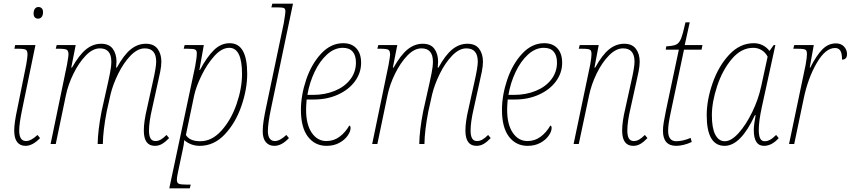

<svg xmlns="http://www.w3.org/2000/svg" viewBox="-20 -780 4608 1040"><path d="M162 -707Q162 -723 169 -732.5Q176 -742 188 -742Q199 -742 206 -735Q213 -728 213 -714Q213 -697 205.5 -688Q198 -679 187 -679Q175 -679 168.5 -686Q162 -693 162 -707ZM57 -73Q57 -114 74 -192L122 -430Q129 -470 129 -484Q129 -505 120 -510.5Q111 -516 78 -516H58L62 -536H172L101 -192Q84 -111 84 -73Q84 -16 121 -16Q148 -16 183 -49L197 -32Q157 10 118 10Q89 10 73 -10.5Q57 -31 57 -73Z M759 -73Q759 -121 776 -192L808 -337Q826 -416 826 -446Q826 -518 764 -518Q725 -518 687 -478.5Q649 -439 620.5 -381Q592 -323 579 -270L558 -176Q538 -72 537 0H509Q510 -72 530 -176L566 -337Q568 -345 575.5 -382.5Q583 -420 583 -446Q583 -518 521 -518Q482 -518 444.5 -479Q407 -440 378 -381Q349 -322 337 -264L282 0H254L343 -430Q351 -475 351 -484Q351 -505 341.5 -510.5Q332 -516 298 -516H282L287 -536H390L366 -414H370Q409 -483 446.5 -513Q484 -543 528 -543Q571 -543 591 -515.5Q611 -488 611 -446Q611 -436 609 -414H613Q651 -483 688.5 -513Q726 -543 770 -543Q813 -543 833.5 -515.5Q854 -488 854 -446Q854 -423 848 -392.5Q842 -362 836 -337L804 -192Q787 -119 787 -73Q787 -44 795.5 -30Q804 -16 822 -16Q837 -16 851 -24Q865 -32 882 -49L896 -32Q876 -11 858 -0.5Q840 10 819 10Q759 10 759 -73Z M1037 -420Q1046 -467 1046 -492Q1046 -507 1037 -511.5Q1028 -516 995 -516H975L980 -536H1084L1060 -401H1063Q1101 -472 1139 -509Q1177 -546 1224 -546Q1272 -546 1295.5 -504.5Q1319 -463 1319 -380Q1319 -297 1287.5 -205.5Q1256 -114 1197.5 -52Q1139 10 1062 10Q1014 10 978 -21Q976 5 970 30L948 134Q947 139 942.5 160.5Q938 182 938 194Q938 210 948 215Q958 220 992 220H1013L1008 240H897ZM1291 -379Q1291 -521 1222 -521Q1181 -521 1141 -476.5Q1101 -432 1071.5 -371Q1042 -310 1032 -264L987 -49Q1007 -15 1065 -15Q1128 -15 1180 -73Q1232 -131 1261.5 -216.5Q1291 -302 1291 -379Z M1403 -69Q1403 -95 1408 -127Q1413 -159 1420 -192L1517 -654Q1526 -708 1526 -717Q1526 -732 1518.5 -736Q1511 -740 1483 -740H1450L1455 -760H1567L1448 -192Q1431 -111 1431 -70Q1431 -43 1441 -29.5Q1451 -16 1469 -16Q1496 -16 1531 -49L1545 -32Q1506 10 1466 10Q1437 10 1420 -10Q1403 -30 1403 -69Z M1610 -185Q1610 -264 1638.5 -348.5Q1667 -433 1719.5 -489.5Q1772 -546 1839 -546Q1885 -546 1910.5 -518Q1936 -490 1936 -440Q1936 -385 1902.5 -339.5Q1869 -294 1810.5 -267.5Q1752 -241 1681 -241H1641Q1638 -205 1638 -185Q1638 -106 1668.5 -61Q1699 -16 1748 -16Q1788 -16 1819.5 -39.5Q1851 -63 1872 -100Q1879 -98 1879 -87Q1879 -68 1863 -45Q1847 -22 1817.5 -6Q1788 10 1749 10Q1686 10 1648 -39.5Q1610 -89 1610 -185ZM1675 -266Q1740 -266 1793.5 -288Q1847 -310 1877.5 -350Q1908 -390 1908 -441Q1908 -480 1890 -500.5Q1872 -521 1837 -521Q1791 -521 1751 -484.5Q1711 -448 1683.5 -389.5Q1656 -331 1645 -266Z M2501 -73Q2501 -121 2518 -192L2550 -337Q2568 -416 2568 -446Q2568 -518 2506 -518Q2467 -518 2429 -478.5Q2391 -439 2362.5 -381Q2334 -323 2321 -270L2300 -176Q2280 -72 2279 0H2251Q2252 -72 2272 -176L2308 -337Q2310 -345 2317.5 -382.5Q2325 -420 2325 -446Q2325 -518 2263 -518Q2224 -518 2186.5 -479Q2149 -440 2120 -381Q2091 -322 2079 -264L2024 0H1996L2085 -430Q2093 -475 2093 -484Q2093 -505 2083.5 -510.5Q2074 -516 2040 -516H2024L2029 -536H2132L2108 -414H2112Q2151 -483 2188.5 -513Q2226 -543 2270 -543Q2313 -543 2333 -515.5Q2353 -488 2353 -446Q2353 -436 2351 -414H2355Q2393 -483 2430.5 -513Q2468 -543 2512 -543Q2555 -543 2575.5 -515.5Q2596 -488 2596 -446Q2596 -423 2590 -392.5Q2584 -362 2578 -337L2546 -192Q2529 -119 2529 -73Q2529 -44 2537.5 -30Q2546 -16 2564 -16Q2579 -16 2593 -24Q2607 -32 2624 -49L2638 -32Q2618 -11 2600 -0.5Q2582 10 2561 10Q2501 10 2501 -73Z M2699 -185Q2699 -264 2727.5 -348.5Q2756 -433 2808.5 -489.5Q2861 -546 2928 -546Q2974 -546 2999.5 -518Q3025 -490 3025 -440Q3025 -385 2991.5 -339.5Q2958 -294 2899.5 -267.5Q2841 -241 2770 -241H2730Q2727 -205 2727 -185Q2727 -106 2757.5 -61Q2788 -16 2837 -16Q2877 -16 2908.5 -39.5Q2940 -63 2961 -100Q2968 -98 2968 -87Q2968 -68 2952 -45Q2936 -22 2906.5 -6Q2877 10 2838 10Q2775 10 2737 -39.5Q2699 -89 2699 -185ZM2764 -266Q2829 -266 2882.5 -288Q2936 -310 2966.5 -350Q2997 -390 2997 -441Q2997 -480 2979 -500.5Q2961 -521 2926 -521Q2880 -521 2840 -484.5Q2800 -448 2772.5 -389.5Q2745 -331 2734 -266Z M3350 -73Q3350 -121 3367 -192L3399 -337Q3417 -416 3417 -446Q3417 -518 3355 -518Q3316 -518 3278 -479Q3240 -440 3211.5 -381Q3183 -322 3171 -264L3115 0H3087L3177 -430Q3184 -470 3184 -487Q3184 -500 3180.5 -506Q3177 -512 3166 -514Q3155 -516 3131 -516H3115L3120 -536H3223L3200 -414H3204Q3242 -483 3279.5 -513Q3317 -543 3361 -543Q3404 -543 3424.5 -515.5Q3445 -488 3445 -446Q3445 -423 3439 -392.5Q3433 -362 3427 -337L3395 -192Q3378 -119 3378 -73Q3378 -44 3386.5 -30Q3395 -16 3413 -16Q3428 -16 3442 -24Q3456 -32 3473 -49L3487 -32Q3467 -11 3449 -0.5Q3431 10 3410 10Q3350 10 3350 -73Z M3571 -72Q3571 -92 3575.5 -119Q3580 -146 3588 -185L3657 -511H3586L3589 -529Q3626 -531 3642.5 -538.5Q3659 -546 3669 -571Q3679 -596 3693 -659H3716L3689 -536H3785L3780 -511H3685L3616 -185Q3606 -138 3602.5 -114.5Q3599 -91 3599 -72Q3599 -15 3643 -15Q3678 -15 3721 -33L3727 -11Q3706 -1 3683.5 4.5Q3661 10 3643 10Q3571 10 3571 -72Z M3808 -156Q3808 -238 3840 -330Q3872 -422 3930 -484Q3988 -546 4063 -546Q4090 -546 4112 -534.5Q4134 -523 4148 -504L4171 -536H4180L4107 -202Q4090 -124 4090 -76Q4090 -46 4097.5 -30.5Q4105 -15 4122 -15Q4136 -15 4150.5 -22.5Q4165 -30 4184 -49L4198 -32Q4161 10 4118 10Q4063 10 4063 -76Q4063 -104 4073 -156H4069Q3992 10 3905 10Q3808 10 3808 -156ZM4103 -312 4138 -473Q4126 -496 4105.5 -508.5Q4085 -521 4060 -521Q3995 -521 3944 -460.5Q3893 -400 3864.5 -313.5Q3836 -227 3836 -156Q3836 -86 3854.5 -50.5Q3873 -15 3906 -15Q3941 -15 3981 -59.5Q4021 -104 4054.5 -173Q4088 -242 4103 -312Z M4344 -430Q4351 -470 4351 -487Q4351 -500 4347.5 -506Q4344 -512 4333 -514Q4322 -516 4298 -516H4277L4282 -536H4388L4366 -414H4369Q4403 -481 4435 -513Q4467 -545 4508 -545Q4536 -545 4552 -527.5Q4568 -510 4568 -487Q4568 -457 4541 -457Q4541 -492 4531.5 -506Q4522 -520 4503 -520Q4451 -520 4403.5 -438Q4356 -356 4333 -244L4282 0H4254Z"/></svg>

Font: Noto Serif NarrowThin
Style: Italic
Weight: 250
Width: 4
Italic angle: -12°
Designer: Monotype Design Team
Foundry: Monotype Imaging Inc.
Version: Version 1.001